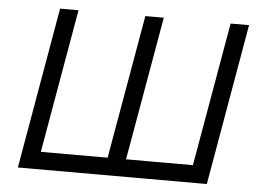

<svg xmlns="http://www.w3.org/2000/svg" viewBox="-50 -765 1122 830"><g transform="rotate(5 511.0 -350.0)"><path d="M548 -700H628L516 -60H436ZM918 -700H998L876 0H56L178 -700H258L149 -76H809Z"/></g></svg>

Font: Fixel Italic Variable 20240409 Display Thin
Style: Italic
Weight: 100
Italic angle: -10°
Designer: AlfaBravo + MacPaw
Foundry: Kyrylo Tkachov, Marchela Mozhyna, Serhii Makarenko, Maria Weinstein, Zakhar Kryvoshyya
Version: Version 1.211;Glyphs 3.2 (3225)